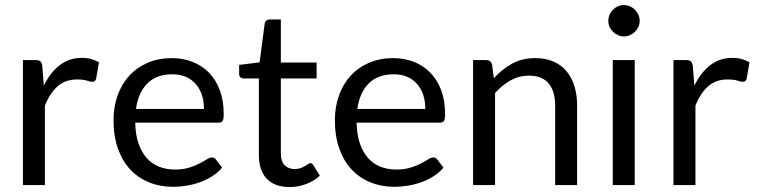

<svg xmlns="http://www.w3.org/2000/svg" viewBox="-20 -750 3079 778"><path d="M73 0V-506.5H124Q138.5 -506.5 144 -501Q149.5 -495.5 151.5 -482L157.5 -403Q183.5 -456 221.8 -485.8Q260 -515.5 311.5 -515.5Q332.5 -515.5 349.5 -510.8Q366.5 -506 381 -497.5L369.5 -431Q366 -418.5 354 -418.5Q347 -418.5 332.5 -423.2Q318 -428 292 -428Q245.5 -428 214.2 -401Q183 -374 162 -322.5V0Z M886.5 -288Q886.5 -267 882 -260Q877.5 -253 865 -253H528Q529 -205 541 -169.5Q553 -134 574 -110.2Q595 -86.5 624 -74.8Q653 -63 689 -63Q722.5 -63 746.8 -70.8Q771 -78.5 788.5 -87.5Q806 -96.5 817.8 -104.2Q829.5 -112 838 -112Q849 -112 855 -103.5L880 -71Q863.5 -51 840.5 -36.2Q817.5 -21.5 791.2 -12Q765 -2.5 737 2.2Q709 7 681.5 7Q629 7 584.8 -10.8Q540.5 -28.5 508.2 -62.8Q476 -97 458 -147.5Q440 -198 440 -263.5Q440 -316.5 456.2 -362.5Q472.5 -408.5 503 -442.2Q533.5 -476 577.5 -495.2Q621.5 -514.5 676.5 -514.5Q722 -514.5 760.5 -499.2Q799 -484 827 -455.2Q855 -426.5 870.8 -384.2Q886.5 -342 886.5 -288ZM531 -308.5H806.5Q806.5 -339.5 798 -365.2Q789.5 -391 773 -409.8Q756.5 -428.5 732.8 -438.8Q709 -449 678.5 -449Q614 -449 577 -411.8Q540 -374.5 531 -308.5Z M1029 -122V-432H968Q960 -432 954.5 -436.8Q949 -441.5 949 -451.5V-487L1032 -497.5L1052.5 -654Q1053.5 -661.5 1059 -666.2Q1064.5 -671 1073 -671H1118V-496.5H1263V-432H1118V-128Q1118 -96 1133.5 -80.5Q1149 -65 1173.5 -65Q1187.5 -65 1197.8 -68.8Q1208 -72.5 1215.5 -77Q1223 -81.5 1228.2 -85.2Q1233.5 -89 1237.5 -89Q1244.5 -89 1250 -80.5L1276 -38Q1253 -16.5 1220.5 -4.2Q1188 8 1153.5 8Q1093.5 8 1061.2 -25.5Q1029 -59 1029 -122Z M1783.5 -288Q1783.5 -267 1779 -260Q1774.5 -253 1762 -253H1425Q1426 -205 1438 -169.5Q1450 -134 1471 -110.2Q1492 -86.5 1521 -74.8Q1550 -63 1586 -63Q1619.5 -63 1643.8 -70.8Q1668 -78.5 1685.5 -87.5Q1703 -96.5 1714.8 -104.2Q1726.5 -112 1735 -112Q1746 -112 1752 -103.5L1777 -71Q1760.5 -51 1737.5 -36.2Q1714.5 -21.5 1688.2 -12Q1662 -2.5 1634 2.2Q1606 7 1578.5 7Q1526 7 1481.8 -10.8Q1437.5 -28.5 1405.2 -62.8Q1373 -97 1355 -147.5Q1337 -198 1337 -263.5Q1337 -316.5 1353.2 -362.5Q1369.5 -408.5 1400 -442.2Q1430.5 -476 1474.5 -495.2Q1518.5 -514.5 1573.5 -514.5Q1619 -514.5 1657.5 -499.2Q1696 -484 1724 -455.2Q1752 -426.5 1767.8 -384.2Q1783.5 -342 1783.5 -288ZM1428 -308.5H1703.5Q1703.5 -339.5 1695 -365.2Q1686.5 -391 1670 -409.8Q1653.5 -428.5 1629.8 -438.8Q1606 -449 1575.5 -449Q1511 -449 1474 -411.8Q1437 -374.5 1428 -308.5Z M1897 0V-506.5H1950Q1969 -506.5 1974 -488L1981 -433Q2014 -469.5 2054.8 -492Q2095.5 -514.5 2149 -514.5Q2190.5 -514.5 2222.2 -500.8Q2254 -487 2275.2 -461.8Q2296.5 -436.5 2307.5 -401Q2318.5 -365.5 2318.5 -322.5V0H2229.5V-322.5Q2229.5 -380 2203.2 -411.8Q2177 -443.5 2123 -443.5Q2083.5 -443.5 2049.2 -424.5Q2015 -405.5 1986 -373V0Z M2552 -506.5V0H2463V-506.5ZM2508 -602.5Q2495 -602.5 2483.8 -607.5Q2472.5 -612.5 2463.8 -621.2Q2455 -630 2450 -641.2Q2445 -652.5 2445 -665.5Q2445 -678.5 2450 -690.2Q2455 -702 2463.8 -710.8Q2472.5 -719.5 2483.8 -724.5Q2495 -729.5 2508 -729.5Q2521 -729.5 2532.5 -724.5Q2544 -719.5 2552.8 -710.8Q2561.5 -702 2566.8 -690.2Q2572 -678.5 2572 -665.5Q2572 -652.5 2566.8 -641.2Q2561.5 -630 2552.8 -621.2Q2544 -612.5 2532.5 -607.5Q2521 -602.5 2508 -602.5Z M2709 0V-506.5H2760Q2774.5 -506.5 2780 -501Q2785.5 -495.5 2787.5 -482L2793.5 -403Q2819.5 -456 2857.8 -485.8Q2896 -515.5 2947.5 -515.5Q2968.5 -515.5 2985.5 -510.8Q3002.5 -506 3017 -497.5L3005.5 -431Q3002 -418.5 2990 -418.5Q2983 -418.5 2968.5 -423.2Q2954 -428 2928 -428Q2881.5 -428 2850.2 -401Q2819 -374 2798 -322.5V0Z"/></svg>

Font: LatoCHI
Style: Regular
Weight: 400
Designer: Lukasz Dziedzic
Foundry: tyPoland Lukasz Dziedzic
Version: Version 1.104